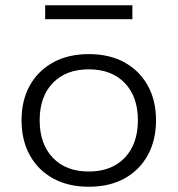

<svg xmlns="http://www.w3.org/2000/svg" viewBox="-20 -703 676 731"><path d="M318 8Q240 8 182.5 -23.5Q125 -55 93.5 -112Q62 -169 62 -245Q62 -321 93.5 -377.5Q125 -434 182.5 -465.5Q240 -497 318 -497Q397 -497 454 -465.5Q511 -434 542.5 -377.5Q574 -321 574 -245Q574 -169 542.5 -112Q511 -55 454 -23.5Q397 8 318 8ZM318 -50Q405 -50 455 -102.5Q505 -155 505 -245Q505 -335 455 -387Q405 -439 318 -439Q231 -439 181 -387Q131 -335 131 -245Q131 -155 181 -102.5Q231 -50 318 -50ZM152 -630V-683H484V-630Z"/></svg>

Font: Nunito Sans 10pt SemiExpanded Light
Style: Regular
Weight: 300
Width: 6
Designer: Vernon Adams
Foundry: Vernon Adams
Version: Version 3.101;gftools[0.9.27]